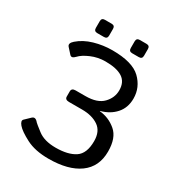

<svg xmlns="http://www.w3.org/2000/svg" viewBox="-200 -972 1026 1112"><g transform="rotate(30 312.5 -416.0)"><path d="M62.5 -72.3Q42 -96.7 54.7 -108.9L89.8 -142.6Q108.4 -160.2 129.4 -133.8Q133.3 -128.9 177 -95.2Q220.7 -61.5 296.4 -61.5Q379.4 -61.5 425.5 -92Q471.7 -122.6 471.7 -205.6Q471.7 -271.5 429.2 -300.5Q386.7 -329.6 319.8 -329.6H231.9Q205.1 -329.6 205.1 -350.6V-384.8Q205.1 -406.7 231.9 -406.7H297.4Q376.5 -406.7 413.6 -445.1Q450.7 -483.4 450.7 -533.2Q450.7 -588.9 412.1 -613.8Q373.5 -638.7 298.3 -638.7Q248.5 -638.7 203.9 -619.6Q159.2 -600.6 137.7 -577.1Q116.7 -554.2 102.5 -569.8L70.8 -605Q55.2 -622.1 82 -645.5Q122.1 -680.7 180.9 -697.8Q239.7 -714.8 300.8 -714.8Q435.1 -714.8 490.5 -661.4Q545.9 -607.9 545.9 -533.2Q545.9 -471.7 509.5 -430.9Q473.1 -390.1 413.6 -374.5V-372.6Q476.1 -366.7 523.9 -325.9Q571.8 -285.2 571.8 -193.8Q571.8 -92.3 498.3 -38.8Q424.8 14.6 293 14.6Q202.6 14.6 143.1 -16.4Q83.5 -47.4 62.5 -72.3ZM174.3 -756.8Q152.3 -756.8 152.3 -778.8V-823.7Q152.3 -845.7 174.3 -845.7H219.2Q241.2 -845.7 241.2 -823.7V-778.8Q241.2 -756.8 219.2 -756.8ZM407.7 -756.8Q385.7 -756.8 385.7 -778.8V-823.7Q385.7 -845.7 407.7 -845.7H452.6Q474.6 -845.7 474.6 -823.7V-778.8Q474.6 -756.8 452.6 -756.8Z"/></g></svg>

Font: Istok
Style: Regular
Weight: 500
Designer: Andrey V. Panov
Foundry: Andrey V. Panov
Version: Version 1.0.3